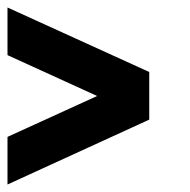

<svg xmlns="http://www.w3.org/2000/svg" viewBox="-20 -656 508 512"><path d="M239 -400 0 -291V-164L378 -337V-464L0 -636V-509Z"/></svg>

Font: MintSans
Style: Bold
Weight: 700
Version: Version 2.0